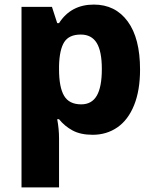

<svg xmlns="http://www.w3.org/2000/svg" viewBox="-20 -579 677 839"><path d="M592 -275Q592 -184 566 -119.5Q540 -55 493 -22.5Q446 10 385 10Q332 10 297 -9Q262 -28 238 -58H230Q238 -16 238 26V240H74V-549H207L230 -478H238Q290 -559 390 -559Q484 -559 538 -485.5Q592 -412 592 -275ZM238 -292V-276Q238 -198 260 -160.5Q282 -123 335 -123Q381 -123 403 -161Q425 -199 425 -277Q425 -355 402.5 -391.5Q380 -428 333 -428Q282 -428 261 -395.5Q240 -363 238 -292Z"/></svg>

Font: Noto Sans UI ExtraBold
Style: Regular
Weight: 800
Designer: Monotype Design Team
Foundry: Monotype Imaging Inc.
Version: Version 1.001